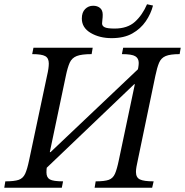

<svg xmlns="http://www.w3.org/2000/svg" viewBox="-33 -881 868 901"><path d="M257 0H-13L-8 -30Q34 -30 54.5 -37Q75 -44 85 -65.5Q95 -87 104 -131L188 -527Q192 -544 194 -558Q196 -572 196 -583Q196 -608 179.5 -617.5Q163 -627 118 -627L124 -657H402L397 -627Q350 -627 327 -618Q304 -609 294 -586.5Q284 -564 276 -525L191 -121Q189 -111 187.5 -102.5Q186 -94 185.5 -86.5Q185 -79 185 -72Q185 -48 201 -39Q217 -30 263 -30ZM597 -486 176 -84 185 -167H204L627 -568L616 -486ZM681 0H411L416 -30Q457 -30 477 -37Q497 -44 506.5 -65.5Q516 -87 525 -131L611 -539Q614 -553 616 -565Q618 -577 618 -586Q618 -607 602 -617Q586 -627 539 -627L545 -657H815L810 -627Q766 -627 744.5 -618Q723 -609 713.5 -586.5Q704 -564 696 -525L614 -131Q610 -113 607.5 -99Q605 -85 605 -74Q605 -48 623.5 -39Q642 -30 688 -30ZM491 -702Q434 -702 392.5 -726.5Q351 -751 351 -794Q351 -823 366.5 -838.5Q382 -854 404 -854Q424 -854 436.5 -843.5Q449 -833 449 -812Q449 -799 447.5 -789Q446 -779 446 -771Q446 -759 458.5 -753Q471 -747 505 -747Q565 -747 600 -778.5Q635 -810 657 -861L685 -855Q675 -816 651 -781Q627 -746 588 -724Q549 -702 491 -702Z"/></svg>

Font: STIX Two Text
Style: Italic
Weight: 400
Italic angle: -12°
Designer: Ross Mills, John Hudson & Paul Hanslow, Tiro Typeworks Ltd; with prior portions MicroPress Inc. and Coen Hoffman, Elsevi
Foundry: Tiro Typeworks Ltd
Version: Version 2.13 b171